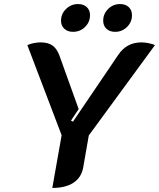

<svg xmlns="http://www.w3.org/2000/svg" viewBox="-20 -918 784 947"><path d="M284 -251 115 -695Q125 -701 144.5 -705Q164 -709 180 -709Q216 -709 237.5 -694.5Q259 -680 272 -647L368 -380L330 -323L340 -318L563 -647Q604 -709 678 -709Q695 -709 716 -704.5Q737 -700 744 -695L418 -250L390 -90Q381 -42 342 -16.5Q303 9 238 9ZM281 -816Q281 -850 306 -874Q331 -898 365 -898Q392 -898 408 -883Q424 -868 424 -843Q424 -809 399.5 -785Q375 -761 340 -761Q314 -761 297.5 -776Q281 -791 281 -816ZM489 -816Q489 -850 513.5 -874Q538 -898 572 -898Q599 -898 615 -883Q631 -868 631 -843Q631 -809 606.5 -785Q582 -761 548 -761Q521 -761 505 -776Q489 -791 489 -816Z"/></svg>

Font: K2D
Style: Bold Italic
Weight: 700
Italic angle: -10°
Designer: Katatrad Aksorn Co.,Ltd.
Foundry: Cadson Demak Co.,Ltd.
Version: Version 1.000; ttfautohint (v1.6)